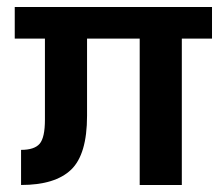

<svg xmlns="http://www.w3.org/2000/svg" viewBox="-20 -527 637 547"><path d="M584 -417H498V0H378V-417H228V-197Q228 -87 182.5 -43.5Q137 0 40 0V-100Q78 -100 93 -117.5Q108 -135 108 -186V-417H22V-507H584Z"/></svg>

Font: Hind Vadodara SemiBold
Style: Regular
Weight: 600
Designer: Hitesh Malaviya
Foundry: Indian Type Foundry
Version: Version 1.001;PS 1.0;hotconv 1.0.86;makeotf.lib2.5.63406; tt